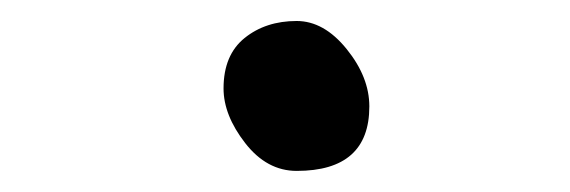

<svg xmlns="http://www.w3.org/2000/svg" viewBox="-20 -556 540 182"><path d="M261.2 -394Q232.9 -394 212.4 -420.4Q191.9 -446.8 191.9 -472.2Q191.9 -503.9 211.9 -520Q231.9 -536.1 261.2 -536.1Q287.1 -536.1 308.6 -509.5Q330.1 -482.9 330.1 -455.1Q330.1 -394 261.2 -394Z"/></svg>

Font: LXGW WenKai Mono GB Screen
Style: Regular
Weight: 400
Monospace: yes
Designer: LXGW / Fontworks Inc.
Foundry: LXGW / Fontworks Inc.
Version: Version 1.510;January 18,2025